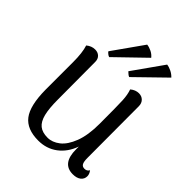

<svg xmlns="http://www.w3.org/2000/svg" viewBox="-207 -846 979 979"><g transform="rotate(45 283.0 -356.5)"><path d="M541 -36Q541 -15 525 -2.5Q509 10 481 10Q403 10 403 -92V-112Q382 -53 338 -20Q294 13 235 13Q153 13 116 -35Q79 -83 78 -197V-395Q78 -464 65 -503Q87 -521 112 -521Q132 -521 144.5 -509Q157 -497 157 -476L158 -207Q158 -142 167.5 -104Q177 -66 198.5 -48.5Q220 -31 258 -31Q292 -31 323.5 -55.5Q355 -80 375.5 -133.5Q396 -187 396 -269Q396 -398 394 -437Q392 -476 382 -503Q403 -521 428 -521Q448 -521 461 -508Q474 -495 474 -473L475 -103Q475 -75 481.5 -63.5Q488 -52 503 -52Q521 -52 529 -67Q541 -51 541 -36ZM190 -544Q184 -545 176 -551.5Q168 -558 166 -562L282 -726Q299 -724 316 -715.5Q333 -707 344 -693ZM334 -544Q328 -546 321 -552Q314 -558 310 -562L426 -726Q442 -724 459 -715.5Q476 -707 488 -694Z"/></g></svg>

Font: Arima Madurai
Style: Regular
Weight: 400
Designer: Joana Correia and Natanael Gama
Foundry: NDISCOVER
Version: Version 1.019